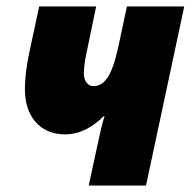

<svg xmlns="http://www.w3.org/2000/svg" viewBox="-20 -573 589 593"><path d="M254 0H431L549 -553H372L346 -431C326 -338 303 -307 268 -307C252 -307 239 -323 239 -345C239 -369 244 -396 249 -418L277 -553H101L72 -418C62 -371 57 -336 57 -296C57 -219 99 -158 181 -158C230 -158 270 -184 300 -214H303C297 -196 291 -172 286 -148Z"/></svg>

Font: Noto Sans UI SemiCondensed Black
Style: Italic
Weight: 900
Width: 4
Italic angle: -372°
Designer: Monotype Design Team
Foundry: Monotype Imaging Inc.
Version: Version 1.901